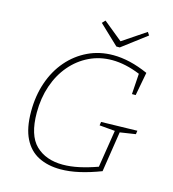

<svg xmlns="http://www.w3.org/2000/svg" viewBox="-127 -983 987 1095"><g transform="rotate(15 367.0 -436.0)"><path d="M330 7Q256 7 200.5 -21Q145 -49 114.5 -110Q84 -171 84 -269Q84 -362 111 -440.5Q138 -519 188 -577Q238 -635 306 -667.5Q374 -700 455 -700Q552 -700 662 -651L636 -513H614L622 -635Q578 -653 536.5 -662Q495 -671 456 -671Q383 -671 321 -641Q259 -611 213 -557Q167 -503 142 -430Q117 -357 117 -271Q117 -137 176.5 -79.5Q236 -22 336 -22Q382 -22 432.5 -33Q483 -44 539 -64L574 -285L482 -293L485 -314L698 -319L695 -298L603 -284L566 -45Q501 -20 442 -6.5Q383 7 330 7ZM610 -879 622 -861 478 -752H458L343 -861L360 -879L473 -787Z"/></g></svg>

Font: Bitter ExtraLight
Style: Italic
Weight: 200
Italic angle: -9°
Designer: Sol Matas, and Bitter project Authors
Foundry: Sol Matas
Version: Version 2.001